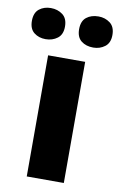

<svg xmlns="http://www.w3.org/2000/svg" viewBox="-111 -808 538 857"><g transform="rotate(10 157.5 -379.5)"><path d="M241 0H73V-549H241ZM-25 -688Q-25 -725 -3.5 -742Q18 -759 49 -759Q80 -759 102.5 -742Q125 -725 125 -688Q125 -652 102.5 -635Q80 -618 49 -618Q18 -618 -3.5 -635Q-25 -652 -25 -688ZM189 -688Q189 -725 210.5 -742Q232 -759 265 -759Q295 -759 317.5 -742Q340 -725 340 -688Q340 -652 317.5 -635Q295 -618 265 -618Q232 -618 210.5 -635Q189 -652 189 -688Z"/></g></svg>

Font: Noto Sans Gujarati UI ExtraBold
Style: Regular
Weight: 800
Designer: Jelle Bosma - Monotype Design Team, Universal Thirst
Foundry: Monotype Imaging Inc.
Version: Version 2.106; ttfautohint (v1.8.4.7-5d5b)